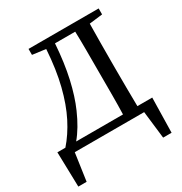

<svg xmlns="http://www.w3.org/2000/svg" viewBox="-196 -813 1082 1143"><g transform="rotate(-30 345.5 -241.0)"><path d="M164 -629V-670H646V-629L555 -618Q554 -554 553.5 -489Q553 -424 553 -359V-310Q553 -245 553.5 -180Q554 -115 555 -51H657L652 188H594L572 0H95L68 188H11L5 -51H60Q112 -110 152.5 -189.5Q193 -269 219.5 -374.5Q246 -480 255 -617ZM228 -209Q207 -161 183.5 -121.5Q160 -82 134 -51H456Q458 -116 458 -181Q458 -246 458 -310V-359Q458 -425 458 -490.5Q458 -556 456 -620H317Q308 -490 285 -388Q262 -286 228 -209Z"/></g></svg>

Font: Source Serif 4
Style: Regular
Weight: 400
Designer: Frank Grießhammer
Foundry: Adobe
Version: Version 4.005;hotconv 1.1.0;makeotfexe 2.6.0